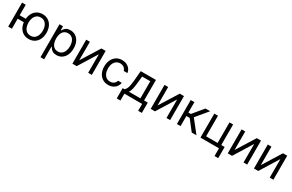

<svg xmlns="http://www.w3.org/2000/svg" viewBox="195 -2067 5759 3785"><g transform="rotate(30 3075.0 -174.5)"><path d="M337.9 -306.6V-228.5H49.8V-306.6ZM121.1 -545.9V0H37.1V-545.9ZM505.9 11.7Q432.1 11.2 376.2 -23.9Q320.3 -59.1 289.6 -122.3Q258.8 -185.5 258.8 -269.5Q258.8 -355 289.6 -418.7Q320.3 -482.4 376.2 -517.6Q432.1 -552.7 505.9 -552.7Q579.6 -552.7 635.3 -517.6Q690.9 -482.4 721.9 -418.7Q752.9 -355 752.9 -269.5Q752.9 -185.5 721.9 -122.3Q690.9 -59.1 635.3 -23.9Q579.6 11.2 505.9 11.7ZM505.9 -63.5Q562 -64 597.9 -92.8Q633.8 -121.6 651.4 -168.5Q668.9 -215.3 668.9 -269.5Q668.9 -324.7 651.4 -371.8Q633.8 -418.9 597.9 -448.2Q562 -477.5 505.9 -477.5Q449.7 -477.5 413.6 -448.2Q377.4 -418.9 360.1 -371.8Q342.8 -324.7 342.8 -269.5Q342.8 -215.3 360.1 -168.5Q377.4 -121.6 413.6 -92.8Q449.7 -64 505.9 -63.5Z M889.6 204.1V-545.9H969.7V-459H979.5Q988.8 -473.1 1005.4 -495.4Q1022 -517.6 1053.2 -535.2Q1084.5 -552.7 1137.7 -552.7Q1206.5 -552.7 1258.8 -518.3Q1311 -483.9 1340.6 -420.7Q1370.1 -357.4 1370.1 -271.5Q1370.1 -185.1 1340.8 -121.3Q1311.5 -57.6 1259.3 -22.9Q1207 11.7 1138.7 11.7Q1086.4 11.7 1054.7 -6.1Q1022.9 -23.9 1005.9 -46.6Q988.8 -69.3 979.5 -84H972.7V204.1ZM1127.9 -63.5Q1180.2 -63.5 1215.3 -91.6Q1250.5 -119.6 1268.3 -167Q1286.1 -214.4 1286.1 -272.5Q1286.1 -330.1 1268.6 -376.5Q1251 -422.9 1216.1 -450.2Q1181.2 -477.5 1127.9 -477.5Q1076.7 -477.5 1042 -451.9Q1007.3 -426.3 989.5 -380.1Q971.7 -334 971.7 -272.5Q971.7 -210.9 989.7 -163.8Q1007.8 -116.7 1042.7 -90.1Q1077.6 -63.5 1127.9 -63.5Z M1581.1 -124 1843.8 -545.9H1940.4V0H1857.4V-421.9L1595.7 0H1498V-545.9H1581.1Z M2315.4 11.7Q2239.3 11.7 2183.8 -24.7Q2128.4 -61 2098.4 -124.5Q2068.4 -188 2068.4 -269.5Q2068.4 -353 2099.1 -416.7Q2129.9 -480.5 2185.3 -516.6Q2240.7 -552.7 2314.5 -552.7Q2372.1 -552.7 2418.2 -531.5Q2464.4 -510.3 2493.9 -471.7Q2523.4 -433.1 2530.3 -381.8H2446.3Q2439.9 -406.7 2423.3 -428.7Q2406.7 -450.7 2379.6 -464.1Q2352.5 -477.5 2315.4 -477.5Q2266.6 -477.5 2230 -452.1Q2193.4 -426.8 2172.9 -380.6Q2152.3 -334.5 2152.3 -272.5Q2152.3 -209.5 2172.4 -162.4Q2192.4 -115.2 2229.2 -89.4Q2266.1 -63.5 2315.4 -63.5Q2348.6 -63.5 2375.2 -75Q2401.9 -86.4 2420.4 -107.9Q2439 -129.4 2446.3 -159.2H2530.3Q2523.4 -110.8 2495.4 -72.3Q2467.3 -33.7 2421.6 -11Q2376 11.7 2315.4 11.7Z M2597.7 156.2V-78.1H2642.6Q2659.2 -95.7 2671.6 -115.7Q2684.1 -135.7 2692.9 -163.8Q2701.7 -191.9 2708.3 -231.9Q2714.8 -272 2719.7 -329.1L2738.3 -545.9H3085V-78.1H3168.9V156.2H3085V0H2681.6V156.2ZM2738.3 -78.1H3001V-467.8H2816.4L2801.8 -329.1Q2793.5 -243.7 2780.3 -179.7Q2767.1 -115.7 2738.3 -78.1Z M3363.3 -124 3626 -545.9H3722.7V0H3639.6V-421.9L3377.9 0H3280.3V-545.9H3363.3Z M3877 0V-545.9H3960V-308.6H4015.6L4211.9 -545.9H4319.3L4099.6 -282.2L4322.3 0H4214.8L4035.2 -230.5H3960V0Z M4841.8 -545.9V0H4413.1V-545.9H4497.1V-78.1H4758.8V-545.9ZM4918.9 -78.1V175.8H4835V-78.1Z M5117.2 -124 5379.9 -545.9H5476.6V0H5393.6V-421.9L5131.8 0H5034.2V-545.9H5117.2Z M5713.9 -124 5976.6 -545.9H6073.2V0H5990.2V-421.9L5728.5 0H5630.9V-545.9H5713.9Z"/></g></svg>

Font: Inter V
Style: 
Weight: 400
Designer: Rasmus Andersson
Foundry: rsms
Version: Version 4.000;git-a3f224843